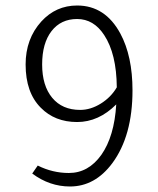

<svg xmlns="http://www.w3.org/2000/svg" viewBox="-20 -665 574 697"><path d="M402 -286Q338 -222 260 -222Q179 -222 128 -274Q73 -329 73 -431Q73 -524 130 -587Q183 -645 260 -645Q362 -645 417 -543Q461 -461 461 -337Q461 -172 388 -73Q325 12 234 12Q160 12 97 -35L117 -64Q171 -37 230 -37Q301 -37 348 -103Q395 -170 402 -286ZM404 -348Q403 -470 358 -538Q320 -596 260 -596Q201 -596 167 -552Q133 -508 133 -431Q133 -354 169.5 -310Q206 -266 271 -266Q309 -266 346 -289Q383 -312 404 -348Z"/></svg>

Font: Tajawal Light
Style: Regular
Weight: 300
Designer: Boutros Fonts
Foundry: Created by Boutros International 2017
Version: Version 1.700